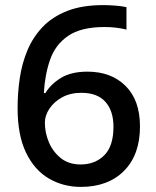

<svg xmlns="http://www.w3.org/2000/svg" viewBox="-20 -722 612 753"><path d="M49 -298Q49 -357 57.5 -415Q66 -473 87.5 -524.5Q109 -576 147 -616Q185 -656 243.5 -679Q302 -702 385 -702Q406 -702 432 -700Q458 -698 476 -694V-606Q436 -616 390 -616Q298 -616 247.5 -581.5Q197 -547 176.5 -488Q156 -429 152 -357H158Q180 -393 220 -417Q260 -441 323 -441Q416 -441 472.5 -385Q529 -329 529 -226Q529 -115 466.5 -52Q404 11 297 11Q228 11 171.5 -22Q115 -55 82 -123.5Q49 -192 49 -298ZM296 -77Q353 -77 389 -113Q425 -149 425 -225Q425 -287 393.5 -322.5Q362 -358 299 -358Q256 -358 224 -340.5Q192 -323 174 -296Q156 -269 156 -241Q156 -201 172 -163.5Q188 -126 219 -101.5Q250 -77 296 -77Z"/></svg>

Font: Noto Sans Kannada Medium
Style: Regular
Weight: 500
Designer: Jelle Bosma - Monotype Design Team
Foundry: Monotype Imaging Inc.
Version: Version 2.005; ttfautohint (v1.8.4.7-5d5b)